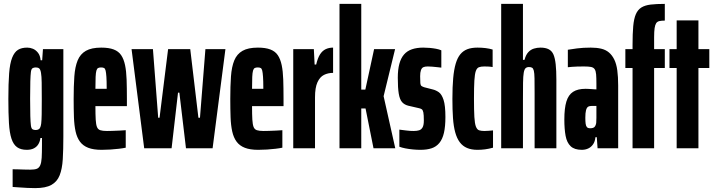

<svg xmlns="http://www.w3.org/2000/svg" viewBox="-20 -763 3678 988"><path d="M161 205Q142 205 121.5 204Q101 203 81 201.5Q61 200 45 199V108Q58 108 73 108.5Q88 109 104 109.5Q120 110 136 110Q158 110 169.5 105.5Q181 101 187 87.5Q193 74 194.5 49Q196 24 196 -19V-53H188Q186 -36 178 -22Q170 -8 155 0Q140 8 118 8Q87 8 68 -5.5Q49 -19 39 -49.5Q29 -80 26 -130Q23 -180 23 -254Q23 -334 27 -385.5Q31 -437 42.5 -466Q54 -495 72.5 -506.5Q91 -518 120 -518Q135 -518 149.5 -512Q164 -506 175.5 -491.5Q187 -477 189 -453H197L201 -510H306V-60Q306 7 303 56.5Q300 106 287 139Q274 172 244.5 188.5Q215 205 161 205ZM163 -94Q175 -94 182 -100Q189 -106 192 -127Q194 -144 194.5 -174Q195 -204 195 -252Q195 -306 194.5 -338.5Q194 -371 191 -388Q188 -406 181.5 -411Q175 -416 164 -416Q154 -416 147.5 -412Q141 -408 139 -392.5Q137 -377 136 -344.5Q135 -312 135 -255Q135 -198 136 -165.5Q137 -133 139 -117.5Q141 -102 147 -98Q153 -94 163 -94Z M503 8Q461 8 434 -2.5Q407 -13 391.5 -34Q376 -55 369 -86.5Q362 -118 360.5 -160Q359 -202 359 -254Q359 -320 362.5 -369.5Q366 -419 379.5 -452Q393 -485 422 -501.5Q451 -518 501 -518Q540 -518 565 -508.5Q590 -499 603.5 -479Q617 -459 623.5 -428Q630 -397 631.5 -354Q633 -311 633 -254V-217H471Q471 -173 472.5 -147.5Q474 -122 479 -109.5Q484 -97 496 -93Q508 -89 530 -89Q539 -89 557 -89.5Q575 -90 595 -91Q615 -92 627 -93V-3Q613 0 592 2.5Q571 5 548 6.5Q525 8 503 8ZM529 -286V-310Q529 -346 527.5 -367.5Q526 -389 523.5 -399.5Q521 -410 515.5 -413Q510 -416 500 -416Q491 -416 485 -413Q479 -410 476 -399.5Q473 -389 472 -367Q471 -345 471 -306H549Z M722 0 657 -510H767L794 -157H801L845 -510H959L1001 -157H1009L1037 -510H1140L1074 0H937L903 -286H896L863 0Z M1309 8Q1267 8 1240 -2.5Q1213 -13 1197.5 -34Q1182 -55 1175 -86.5Q1168 -118 1166.5 -160Q1165 -202 1165 -254Q1165 -320 1168.5 -369.5Q1172 -419 1185.5 -452Q1199 -485 1228 -501.5Q1257 -518 1307 -518Q1346 -518 1371 -508.5Q1396 -499 1409.5 -479Q1423 -459 1429.5 -428Q1436 -397 1437.5 -354Q1439 -311 1439 -254V-217H1277Q1277 -173 1278.5 -147.5Q1280 -122 1285 -109.5Q1290 -97 1302 -93Q1314 -89 1336 -89Q1345 -89 1363 -89.5Q1381 -90 1401 -91Q1421 -92 1433 -93V-3Q1419 0 1398 2.5Q1377 5 1354 6.5Q1331 8 1309 8ZM1335 -286V-310Q1335 -346 1333.5 -367.5Q1332 -389 1329.5 -399.5Q1327 -410 1321.5 -413Q1316 -416 1306 -416Q1297 -416 1291 -413Q1285 -410 1282 -399.5Q1279 -389 1278 -367Q1277 -345 1277 -306H1355Z M1489 0V-510H1595L1599 -431H1607Q1615 -465 1627 -483.5Q1639 -502 1656 -510Q1673 -518 1694 -518V-388Q1668 -388 1647 -377.5Q1626 -367 1613.5 -339.5Q1601 -312 1601 -262V0Z M1727 0V-743H1839V-302H1860L1905 -510H2013L1954 -268L2014 0H1902L1861 -205H1839V0Z M2143 8Q2125 8 2104.5 6Q2084 4 2066 0.5Q2048 -3 2035 -8V-96Q2041 -95 2050.5 -94Q2060 -93 2070.5 -91.5Q2081 -90 2091 -89.5Q2101 -89 2109 -89Q2125 -89 2136.5 -92.5Q2148 -96 2154.5 -107.5Q2161 -119 2161 -143Q2161 -172 2158.5 -184.5Q2156 -197 2150 -201Q2144 -205 2133 -207L2081 -219Q2061 -224 2049 -237.5Q2037 -251 2032 -280.5Q2027 -310 2027 -363Q2027 -405 2035 -434.5Q2043 -464 2059 -482.5Q2075 -501 2100 -509.5Q2125 -518 2158 -518Q2174 -518 2191 -516.5Q2208 -515 2224 -512Q2240 -509 2251 -504V-415Q2242 -416 2229 -417.5Q2216 -419 2203.5 -420Q2191 -421 2181 -421Q2166 -421 2158 -417Q2150 -413 2146 -401.5Q2142 -390 2142 -371Q2142 -346 2143 -335Q2144 -324 2149 -320.5Q2154 -317 2163 -314L2206 -303Q2223 -299 2238 -288.5Q2253 -278 2262.5 -249Q2272 -220 2272 -161Q2272 -112 2264.5 -79.5Q2257 -47 2241 -27.5Q2225 -8 2201 0Q2177 8 2143 8Z M2437 8Q2406 8 2383.5 -1.5Q2361 -11 2346 -31Q2331 -51 2322.5 -82Q2314 -113 2311 -155.5Q2308 -198 2308 -254Q2308 -316 2312 -360.5Q2316 -405 2325 -435.5Q2334 -466 2349 -484Q2364 -502 2385.5 -510Q2407 -518 2437 -518Q2459 -518 2479 -515.5Q2499 -513 2515 -508V-418Q2504 -420 2492 -420.5Q2480 -421 2472 -421Q2455 -421 2444.5 -417Q2434 -413 2428.5 -397.5Q2423 -382 2421 -348.5Q2419 -315 2419 -256Q2419 -195 2421 -161Q2423 -127 2429 -111.5Q2435 -96 2445.5 -92.5Q2456 -89 2473 -89Q2483 -89 2494.5 -90Q2506 -91 2517 -92V-3Q2495 3 2476 5.5Q2457 8 2437 8Z M2559 0V-743H2671V-455H2679Q2686 -481 2698.5 -494.5Q2711 -508 2727.5 -513Q2744 -518 2761 -518Q2787 -518 2803.5 -509.5Q2820 -501 2828 -482.5Q2836 -464 2839.5 -432Q2843 -400 2843 -353V0H2731V-284Q2731 -332 2730.5 -359.5Q2730 -387 2727 -399Q2724 -411 2718 -414.5Q2712 -418 2702 -418Q2691 -418 2684.5 -412Q2678 -406 2675 -388.5Q2672 -371 2671.5 -337Q2671 -303 2671 -246V0Z M2974 8Q2936 8 2916.5 -10.5Q2897 -29 2890.5 -64Q2884 -99 2884 -148Q2884 -206 2894.5 -240.5Q2905 -275 2929 -290.5Q2953 -306 2993 -306Q3000 -306 3008.5 -305.5Q3017 -305 3024.5 -304.5Q3032 -304 3038.5 -303.5Q3045 -303 3049 -303V-333Q3049 -363 3047.5 -380.5Q3046 -398 3040 -407Q3034 -416 3021 -418.5Q3008 -421 2985 -421Q2966 -421 2950 -420.5Q2934 -420 2922 -419Q2910 -418 2902 -417V-507Q2919 -510 2950 -514Q2981 -518 3020 -518Q3050 -518 3073.5 -512.5Q3097 -507 3113.5 -493Q3130 -479 3141 -456.5Q3152 -434 3156.5 -401Q3161 -368 3161 -323V0H3055L3051 -57H3044Q3042 -35 3032 -20.5Q3022 -6 3007 1Q2992 8 2974 8ZM3017 -103Q3025 -103 3031.5 -105Q3038 -107 3042 -113Q3046 -119 3048 -130Q3049 -142 3049 -156Q3049 -170 3049 -188V-218H3026Q3013 -218 3006 -213.5Q2999 -209 2995.5 -195.5Q2992 -182 2992 -157Q2992 -139 2993.5 -127Q2995 -115 3000 -109Q3005 -103 3017 -103Z M3235 0V-413H3198V-510H3235V-532Q3235 -590 3238.5 -628.5Q3242 -667 3252 -690Q3262 -713 3280.5 -724.5Q3299 -736 3328.5 -739.5Q3358 -743 3401 -743V-657Q3384 -657 3373 -654.5Q3362 -652 3356.5 -643.5Q3351 -635 3348.5 -618Q3346 -601 3346 -571V-510H3401V-413H3346V0Z M3462 0V-413H3425V-510H3462V-658H3574V-510H3630V-413H3574V0Z"/></svg>

Font: Saira UltraCondensed ExtraBold
Style: Regular
Weight: 800
Width: 1
Designer: Hector Gatti with collaboration of the Omnibus-Type team
Foundry: Omnibus-Type
Version: Version 1.101